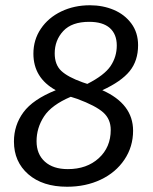

<svg xmlns="http://www.w3.org/2000/svg" viewBox="-20 -698 583 730"><path d="M486 -201Q486 -140 453 -91Q420 -42 363 -15Q306 12 235 12Q142 12 87.5 -35.5Q33 -83 33 -160Q33 -222 69 -271Q105 -320 192 -355Q107 -402 107 -494Q107 -547 135.5 -589Q164 -631 213 -654.5Q262 -678 322 -678Q371 -678 412.5 -660.5Q454 -643 479.5 -608.5Q505 -574 505 -526Q505 -467 473 -427.5Q441 -388 369 -355Q486 -303 486 -201ZM188 -495Q188 -452 213 -428.5Q238 -405 294 -385L312 -379Q377 -412 400.5 -447Q424 -482 424 -525Q424 -568 397.5 -591.5Q371 -615 319 -615Q253 -615 220.5 -580Q188 -545 188 -495ZM401 -204Q401 -245 372.5 -270.5Q344 -296 274 -322L249 -330Q176 -299 147.5 -255.5Q119 -212 119 -161Q119 -112 150.5 -83.5Q182 -55 238 -55Q310 -55 355.5 -96.5Q401 -138 401 -204Z"/></svg>

Font: Fira Sans Book
Style: Italic
Weight: 350
Italic angle: -8°
Designer: bBox Type GmbH & Carrois Corporate GbR & Edenspiekermann AG
Foundry: bBox Type GmbH & Carrois Corporate GbR & Edenspiekermann AG
Version: Version 4.301